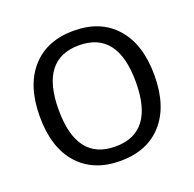

<svg xmlns="http://www.w3.org/2000/svg" viewBox="-101 -634 758 749"><g transform="rotate(-20 278.0 -260.0)"><path d="M103 -459Q166 -530.3 277.8 -530.3Q389.6 -530.3 452.6 -459Q515.6 -387.7 515.6 -259.8Q515.6 -131.8 452.6 -61Q389.6 9.8 277.8 9.8Q166 9.8 103 -61Q40 -131.8 40 -259.8Q40 -387.7 103 -459ZM118.2 -259.8Q118.2 -49.8 278.3 -49.8Q438.5 -49.8 438.5 -259.8Q438.5 -469.7 278.3 -469.7Q118.2 -469.7 118.2 -259.8Z"/></g></svg>

Font: Mgen+ 1c regular
Style: Regular
Weight: 400
Designer: [Source Han Sans]
Ryoko NISHIZUKA  (kana & ideographs); Paul D. Hunt (Latin, Greek & Cyrillic); Wenlong ZHANG  (bopomofo
Version: Version 1.059.20150602